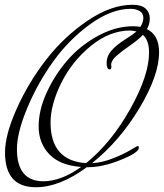

<svg xmlns="http://www.w3.org/2000/svg" viewBox="-20 -770 687 805"><path d="M596 -648Q647 -623 647 -551Q647 -454 564.5 -316.5Q482 -179 366 -86Q408 -88 453.5 -106Q499 -124 527 -141Q555 -158 558.5 -158Q562 -158 562 -150Q562 -130 486 -99.5Q410 -69 351 -69H344Q230 15 131 15Q65 15 33 -21.5Q1 -58 1 -131Q1 -204 49.5 -313Q98 -422 172.5 -518.5Q247 -615 346 -682.5Q445 -750 536 -750Q573 -750 590.5 -734Q608 -718 608 -693Q608 -668 596 -648ZM446 -498 447 -491Q447 -479 440 -479Q427 -479 427 -506.5Q427 -534 446.5 -557Q466 -580 503 -603.5Q540 -627 552 -638Q536 -642 526 -642Q440 -642 361 -577.5Q282 -513 237 -422.5Q192 -332 192 -256Q192 -96 341 -86Q447 -172 526 -313Q605 -454 605 -550Q605 -601 579 -624Q561 -604 525.5 -579.5Q490 -555 468 -535.5Q446 -516 446 -498ZM162 -10Q236 -10 320 -70Q230 -77 186 -124Q142 -171 142 -239.5Q142 -308 175.5 -381.5Q209 -455 262 -516.5Q315 -578 389.5 -619Q464 -660 539 -660Q554 -660 568 -657Q581 -676 581 -695.5Q581 -715 565 -724Q549 -733 528 -733Q447 -733 358 -668.5Q269 -604 203 -512Q137 -420 94 -316.5Q51 -213 51 -145Q51 -10 162 -10Z"/></svg>

Font: Mrs Saint Delafield
Style: Regular
Weight: 400
Designer: Alejandro Paul
Foundry: Alejandro Paul
Version: Version 1.001